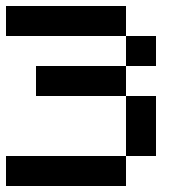

<svg xmlns="http://www.w3.org/2000/svg" viewBox="-20 -620 640 640"><path d="M0 0V-100H400V0ZM0 -500V-600H400V-500ZM100 -300V-400H400V-300ZM400 -100V-300H500V-100ZM400 -500H500V-400H400Z"/></svg>

Font: Galmuri9 Regular
Style: Regular
Weight: 400
Designer: Lee Minseo (quiple)
Version: Version 2.399;hotconv 1.1.1;makeotfexe 2.6.0 DEVELOPMENT